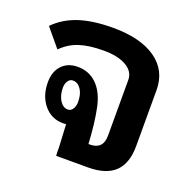

<svg xmlns="http://www.w3.org/2000/svg" viewBox="-106 -674 780 780"><g transform="rotate(20 284.5 -284.0)"><path d="M507 -390V-149Q507 -74 469 -37Q431 0 352 0H215Q214 -13 214 -38L209 -135Q205 -134 195 -134Q145 -134 113 -172.5Q81 -211 81 -270Q81 -316 106.5 -343Q132 -370 175 -370Q224 -370 257.5 -337Q291 -304 304 -242Q317 -180 322 -90H328Q385 -90 385 -149V-390Q385 -426 349 -447Q313 -468 251 -468Q189 -468 147 -454.5Q105 -441 72 -408L7 -486Q48 -528 108 -548Q168 -568 256 -568Q374 -568 440.5 -521.5Q507 -475 507 -390ZM195 -193Q208 -193 216 -205.5Q224 -218 224 -236Q224 -270 210 -290.5Q196 -311 175 -311Q162 -311 154 -299Q146 -287 146 -270Q146 -237 160 -215Q174 -193 195 -193Z"/></g></svg>

Font: KoHo
Style: Bold
Weight: 700
Designer: Cadson Demak & Katatrad Team
Foundry: Cadson Demak Co.,Ltd.
Version: Version 1.000; ttfautohint (v1.6)